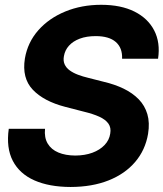

<svg xmlns="http://www.w3.org/2000/svg" viewBox="-20 -757 671 788"><path d="M269.7 10.4Q181.6 10.1 120.9 -16.8Q60.2 -43.8 32.5 -97Q4.9 -150.2 16 -228.5H164.8Q161.1 -192.2 175.8 -167.7Q190.4 -143.2 219.7 -131Q248.9 -118.8 288.9 -118.6Q328.3 -118.8 359.1 -130.1Q389.9 -141.5 409.2 -161.8Q428.4 -182 432.4 -208.6Q436.7 -232.7 425.1 -249.4Q413.5 -266.1 387.7 -277.9Q361.9 -289.7 323.8 -298.8L247.9 -318.4Q159.8 -341.2 114.6 -388.8Q69.3 -436.4 82.2 -517.2Q93.6 -583.5 137.4 -633Q181.2 -682.4 248.2 -709.9Q315.2 -737.3 395.3 -737.3Q476.2 -737.3 531.7 -709.6Q587.2 -681.8 612.9 -632Q638.6 -582.1 628.7 -516H481.1Q482.9 -560.4 455.3 -584.6Q427.7 -608.8 372.7 -608.8Q335.2 -608.8 307.3 -598.3Q279.5 -587.8 263 -569.4Q246.5 -551 242.4 -527Q238.7 -507.6 245.2 -493.1Q251.7 -478.6 266 -468.2Q280.4 -457.7 300.3 -450.2Q320.2 -442.7 343 -437.3L405.1 -421.5Q450.7 -410.9 487.5 -393.1Q524.3 -375.2 549.4 -349.4Q574.5 -323.5 584.8 -288.4Q595.1 -253.2 587.7 -207.8Q576.5 -141.3 534.8 -92.4Q493.2 -43.5 425.9 -16.7Q358.7 10.1 269.7 10.4Z"/></svg>

Font: Inter Tight
Style: Italic
Weight: 400
Italic angle: -9.39999°
Designer: Rasmus Andersson
Foundry: rsms
Version: Version 3.002